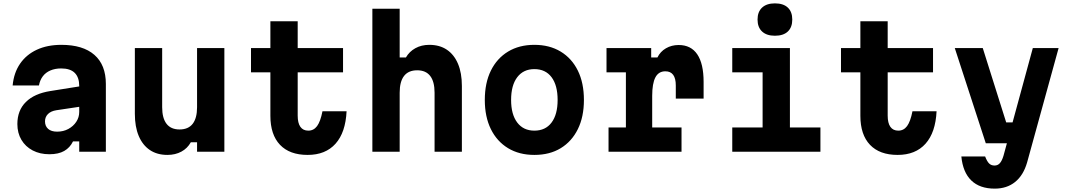

<svg xmlns="http://www.w3.org/2000/svg" viewBox="-20 -900 6340 1139"><path d="M461 -389V-268L314 -246Q282 -241 264.5 -223.5Q247 -206 247 -180Q247 -152 265.5 -135.5Q284 -119 319 -119Q356 -119 385.5 -135Q415 -151 432.5 -177.5Q450 -204 450 -236V-390Q450 -441 423.5 -467.5Q397 -494 343 -494Q307 -494 279 -482Q251 -470 234 -447.5Q217 -425 211 -393H55Q62 -468 99 -522Q136 -576 198.5 -605Q261 -634 344 -634Q472 -634 540 -574.5Q608 -515 608 -402V0H450V-61H413Q395 -24 361 -4.5Q327 15 273 15Q217 15 174 -7.5Q131 -30 107 -70.5Q83 -111 83 -164Q83 -245 133.5 -295Q184 -345 279 -360Z M1311 -615V0H1149V-56H1112Q1092 -20 1056 -0.5Q1020 19 973 19Q912 19 869 -10Q826 -39 803 -93.5Q780 -148 780 -225V-615H942V-264Q942 -199 968 -165.5Q994 -132 1045 -132Q1097 -132 1123 -165.5Q1149 -199 1149 -264V-615Z M1746 -774V-615H2015V-471H1746V-214Q1746 -170 1762 -147.5Q1778 -125 1809 -125Q1841 -125 1861 -152Q1881 -179 1893 -240H2036Q2030 -114 1970.5 -47.5Q1911 19 1805 19Q1698 19 1641 -41Q1584 -101 1584 -213V-471H1469V-615H1584V-774Z M2189 0V-848H2351V-559H2388Q2408 -594 2444 -614Q2480 -634 2527 -634Q2588 -634 2631 -605Q2674 -576 2697 -521.5Q2720 -467 2720 -390V0H2558V-350Q2558 -416 2532 -449.5Q2506 -483 2455 -483Q2403 -483 2377 -449.5Q2351 -416 2351 -350V0Z M3150 19Q3060 19 2994 -21Q2928 -61 2892 -134Q2856 -207 2856 -307Q2856 -408 2892 -481Q2928 -554 2994 -594Q3060 -634 3150 -634Q3240 -634 3306 -594Q3372 -554 3408 -481Q3444 -408 3444 -307Q3444 -207 3408 -134Q3372 -61 3306.5 -21Q3241 19 3150 19ZM3150 -125Q3216 -125 3252 -173Q3288 -221 3288 -307Q3288 -394 3252 -442Q3216 -490 3150 -490Q3085 -490 3048.5 -442Q3012 -394 3012 -307Q3012 -221 3048.5 -173Q3085 -125 3150 -125Z M3578 -615H3843V-559H3880Q3897 -594 3930.5 -613.5Q3964 -633 4006 -633Q4079 -633 4116.5 -577.5Q4154 -522 4154 -414V-315H3989V-393Q3989 -477 3927 -477Q3887 -477 3868 -441Q3849 -405 3849 -331V-144H4023V0H3590V-144H3693V-471H3578Z M4324 -615H4666V-144H4847V0H4324V-144H4504V-471H4324ZM4577 -688Q4528 -688 4501 -713Q4474 -738 4474 -784Q4474 -830 4501 -855Q4528 -880 4577 -880Q4627 -880 4653.5 -855Q4680 -830 4680 -784Q4680 -738 4653.5 -713Q4627 -688 4577 -688Z M5246 -774V-615H5515V-471H5246V-214Q5246 -170 5262 -147.5Q5278 -125 5309 -125Q5341 -125 5361 -152Q5381 -179 5393 -240H5536Q5530 -114 5470.5 -47.5Q5411 19 5305 19Q5198 19 5141 -41Q5084 -101 5084 -213V-471H4969V-615H5084V-774Z M5644 -615H5810L5949 -174H6037L6004 -50H5828ZM6260 -615 6073 64Q6051 140 6002 179.5Q5953 219 5881 219Q5792 219 5742 170.5Q5692 122 5683 28H5824Q5835 57 5847.5 69.5Q5860 82 5880 82Q5899 82 5911.5 68Q5924 54 5933 24L6107 -615Z"/></svg>

Font: Martian Mono
Style: Bold
Weight: 700
Designer: Roman Shamin
Foundry: Evil Martians
Version: Version 1.000